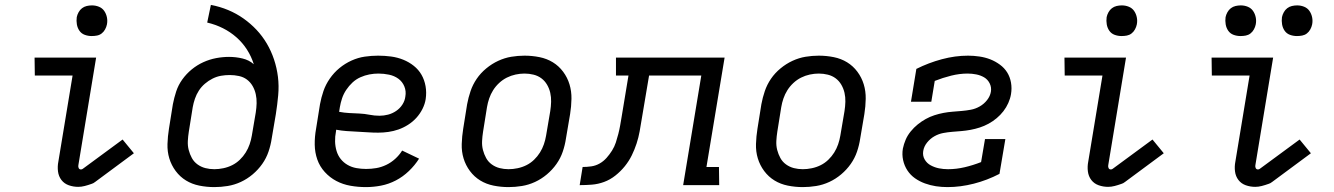

<svg xmlns="http://www.w3.org/2000/svg" viewBox="-20 -755 5440 783"><path d="M299 7Q279 7 260.5 0.5Q242 -6 230.5 -21Q219 -36 216.5 -56Q214 -76 218 -96L276 -447H122L121 -520H372L300 -84Q298 -77 300.5 -70.5Q303 -64 310 -64Q313 -64 316 -65.5Q319 -67 321 -69L480 -186L526 -130L368 -13Q364 -10 360.5 -8Q357 -6 353 -5Q339 0 325.5 3.5Q312 7 299 7ZM354 -608Q339 -608 325.5 -613Q312 -618 304 -629.5Q296 -641 293.5 -655.5Q291 -670 293 -685Q295 -695 300.5 -705Q306 -715 314.5 -721.5Q323 -728 333.5 -730.5Q344 -733 355 -733Q370 -733 383.5 -727.5Q397 -722 405 -710.5Q413 -699 416 -684.5Q419 -670 416 -655Q414 -645 408.5 -635Q403 -625 394.5 -618.5Q386 -612 375.5 -610Q365 -608 354 -608Z M854 8Q823 8 793 2Q763 -4 738.5 -19Q714 -34 696.5 -57.5Q679 -81 670.5 -109Q662 -137 663 -168Q664 -199 669 -230L685 -330Q690 -356 698.5 -382Q707 -408 723.5 -431Q740 -454 762 -472Q784 -490 809.5 -501.5Q835 -513 861.5 -518Q888 -523 914 -523Q942 -523 969 -516.5Q996 -510 1015 -493Q1005 -525 987 -553Q969 -581 944 -603Q919 -625 889 -640Q859 -655 825 -663L840 -735Q877 -728 910.5 -714Q944 -700 973 -679.5Q1002 -659 1026 -633.5Q1050 -608 1068 -577.5Q1086 -547 1097.5 -512.5Q1109 -478 1113.5 -441.5Q1118 -405 1114.5 -366.5Q1111 -328 1105 -290L1088 -190Q1084 -163 1075 -136.5Q1066 -110 1049.5 -86.5Q1033 -63 1010.5 -44Q988 -25 962 -13Q936 -1 908.5 3.5Q881 8 854 8ZM854 -65Q872 -65 891 -69Q910 -73 927 -81.5Q944 -90 958 -103.5Q972 -117 982 -133Q992 -149 998 -166.5Q1004 -184 1007 -202L1023 -296Q1026 -315 1026.5 -334Q1027 -353 1023 -371Q1019 -389 1010 -404.5Q1001 -420 987 -430.5Q973 -441 954.5 -445Q936 -449 917 -449Q899 -449 881.5 -446Q864 -443 847 -434.5Q830 -426 815.5 -413.5Q801 -401 791 -385.5Q781 -370 775 -352.5Q769 -335 766 -318L750 -218Q747 -199 746 -180Q745 -161 749.5 -143.5Q754 -126 762.5 -110.5Q771 -95 785.5 -84.5Q800 -74 817.5 -69.5Q835 -65 854 -65Z M1472 8Q1440 8 1409 2.5Q1378 -3 1351.5 -17Q1325 -31 1304.5 -53.5Q1284 -76 1274 -104.5Q1264 -133 1263.5 -165Q1263 -197 1269 -230L1285 -330Q1290 -357 1299 -383.5Q1308 -410 1325 -434.5Q1342 -459 1364.5 -477.5Q1387 -496 1413.5 -508Q1440 -520 1467.5 -524Q1495 -528 1522 -528Q1549 -528 1575 -524.5Q1601 -521 1624.5 -511.5Q1648 -502 1667.5 -486.5Q1687 -471 1699 -450Q1711 -429 1715.5 -403.5Q1720 -378 1716 -351Q1713 -331 1703 -311Q1693 -291 1678 -274.5Q1663 -258 1644 -246Q1625 -234 1605 -227Q1585 -220 1564 -217Q1543 -214 1522 -214Q1501 -214 1479.5 -215.5Q1458 -217 1436.5 -218Q1415 -219 1393.5 -220.5Q1372 -222 1351 -226L1350 -218Q1346 -198 1346.5 -178Q1347 -158 1352.5 -139.5Q1358 -121 1369.5 -106.5Q1381 -92 1397.5 -82.5Q1414 -73 1433.5 -69.5Q1453 -66 1473 -66Q1494 -66 1514.5 -69.5Q1535 -73 1555 -82.5Q1575 -92 1592 -107.5Q1609 -123 1620 -141L1689 -108Q1672 -81 1647.5 -57.5Q1623 -34 1594 -19Q1565 -4 1534 2Q1503 8 1472 8ZM1528 -283Q1545 -283 1562.5 -287.5Q1580 -292 1595.5 -302.5Q1611 -313 1621 -328.5Q1631 -344 1633 -361Q1637 -383 1629 -402.5Q1621 -422 1604.5 -434Q1588 -446 1566.5 -450.5Q1545 -455 1523 -455Q1505 -455 1486.5 -451.5Q1468 -448 1450 -440Q1432 -432 1417.5 -418.5Q1403 -405 1392 -388.5Q1381 -372 1375 -354Q1369 -336 1366 -318L1363 -299Q1384 -295 1404.5 -294Q1425 -293 1446 -292Q1467 -291 1487 -287Q1507 -283 1528 -283Z M2054 8Q2023 8 1993 2Q1963 -4 1938.5 -19Q1914 -34 1896.5 -57.5Q1879 -81 1870.5 -109Q1862 -137 1863 -168Q1864 -199 1869 -230L1885 -330Q1890 -357 1899 -383.5Q1908 -410 1924 -433.5Q1940 -457 1963 -476Q1986 -495 2012 -507Q2038 -519 2065 -523.5Q2092 -528 2119 -528Q2150 -528 2180 -522Q2210 -516 2234.5 -501Q2259 -486 2276.5 -462.5Q2294 -439 2302.5 -411Q2311 -383 2310.5 -352Q2310 -321 2305 -290L2288 -190Q2284 -163 2275 -136.5Q2266 -110 2249.5 -86.5Q2233 -63 2210.5 -44Q2188 -25 2162 -13Q2136 -1 2108.5 3.5Q2081 8 2054 8ZM2054 -65Q2072 -65 2091 -69Q2110 -73 2127 -81.5Q2144 -90 2158 -103.5Q2172 -117 2182 -133Q2192 -149 2198 -166.5Q2204 -184 2207 -202L2224 -302Q2227 -321 2227.5 -340Q2228 -359 2224 -376.5Q2220 -394 2211 -409.5Q2202 -425 2188 -435.5Q2174 -446 2156 -450.5Q2138 -455 2119 -455Q2101 -455 2082.5 -451Q2064 -447 2047 -438.5Q2030 -430 2015.5 -416.5Q2001 -403 1991 -387Q1981 -371 1975 -353.5Q1969 -336 1966 -318L1950 -218Q1947 -199 1946 -180Q1945 -161 1949.5 -143.5Q1954 -126 1962.5 -110.5Q1971 -95 1985.5 -84.5Q2000 -74 2017.5 -69.5Q2035 -65 2054 -65Z M2344 0 2356 -74Q2373 -74 2391 -76.5Q2409 -79 2425 -88Q2441 -97 2453.5 -111Q2466 -125 2476 -141Q2486 -157 2491.5 -174Q2497 -191 2501.5 -208.5Q2506 -226 2509 -243Q2512 -260 2515 -278L2543 -447H2492V-520H2935L2861 -74H2912L2913 0H2766L2840 -447H2627L2597 -269Q2593 -244 2588.5 -219Q2584 -194 2576 -169.5Q2568 -145 2556.5 -121.5Q2545 -98 2528 -77Q2511 -56 2489.5 -39Q2468 -22 2443.5 -13Q2419 -4 2394 -2Q2369 0 2344 0Z M3254 8Q3223 8 3193 2Q3163 -4 3138.5 -19Q3114 -34 3096.5 -57.5Q3079 -81 3070.5 -109Q3062 -137 3063 -168Q3064 -199 3069 -230L3085 -330Q3090 -357 3099 -383.5Q3108 -410 3124 -433.5Q3140 -457 3163 -476Q3186 -495 3212 -507Q3238 -519 3265 -523.5Q3292 -528 3319 -528Q3350 -528 3380 -522Q3410 -516 3434.5 -501Q3459 -486 3476.5 -462.5Q3494 -439 3502.5 -411Q3511 -383 3510.5 -352Q3510 -321 3505 -290L3488 -190Q3484 -163 3475 -136.5Q3466 -110 3449.5 -86.5Q3433 -63 3410.5 -44Q3388 -25 3362 -13Q3336 -1 3308.5 3.5Q3281 8 3254 8ZM3254 -65Q3272 -65 3291 -69Q3310 -73 3327 -81.5Q3344 -90 3358 -103.5Q3372 -117 3382 -133Q3392 -149 3398 -166.5Q3404 -184 3407 -202L3424 -302Q3427 -321 3427.5 -340Q3428 -359 3424 -376.5Q3420 -394 3411 -409.5Q3402 -425 3388 -435.5Q3374 -446 3356 -450.5Q3338 -455 3319 -455Q3301 -455 3282.5 -451Q3264 -447 3247 -438.5Q3230 -430 3215.5 -416.5Q3201 -403 3191 -387Q3181 -371 3175 -353.5Q3169 -336 3166 -318L3150 -218Q3147 -199 3146 -180Q3145 -161 3149.5 -143.5Q3154 -126 3162.5 -110.5Q3171 -95 3185.5 -84.5Q3200 -74 3217.5 -69.5Q3235 -65 3254 -65Z M3844 8Q3820 8 3797 4.5Q3774 1 3752 -7Q3730 -15 3711.5 -28Q3693 -41 3680.5 -60Q3668 -79 3663 -102Q3658 -125 3662 -149Q3666 -168 3673.5 -185.5Q3681 -203 3694 -219Q3707 -235 3722.5 -247.5Q3738 -260 3755 -269.5Q3772 -279 3790.5 -285Q3809 -291 3827.5 -294.5Q3846 -298 3865 -299.5Q3884 -301 3902 -302.5Q3920 -304 3939 -307.5Q3958 -311 3975.5 -321Q3993 -331 4005.5 -347Q4018 -363 4021 -381Q4024 -399 4016 -415Q4008 -431 3993.5 -439.5Q3979 -448 3961.5 -451.5Q3944 -455 3926 -455Q3893 -455 3859 -446.5Q3825 -438 3792 -425L3778 -340H3695L3717 -474Q3767 -499 3821 -513.5Q3875 -528 3928 -528Q3951 -528 3974.5 -524.5Q3998 -521 4018.5 -513Q4039 -505 4057.5 -491.5Q4076 -478 4087.5 -459.5Q4099 -441 4103 -418Q4107 -395 4103 -371Q4100 -353 4092 -335Q4084 -317 4072 -301.5Q4060 -286 4044.5 -273Q4029 -260 4011.5 -250.5Q3994 -241 3975.5 -235Q3957 -229 3938 -225.5Q3919 -222 3901 -220.5Q3883 -219 3864 -217.5Q3845 -216 3826.5 -212.5Q3808 -209 3791 -199.5Q3774 -190 3761 -174Q3748 -158 3745 -139Q3742 -120 3751 -104.5Q3760 -89 3776 -80.5Q3792 -72 3809.5 -68.5Q3827 -65 3846 -65Q3880 -65 3914 -73Q3948 -81 3981 -94L3997 -188H4080L4056 -46Q4006 -20 3951.5 -6Q3897 8 3844 8Z M4499 7Q4479 7 4460.5 0.5Q4442 -6 4430.5 -21Q4419 -36 4416.5 -56Q4414 -76 4418 -96L4476 -447H4322L4321 -520H4572L4500 -84Q4498 -77 4500.5 -70.5Q4503 -64 4510 -64Q4513 -64 4516 -65.5Q4519 -67 4521 -69L4680 -186L4726 -130L4568 -13Q4564 -10 4560.5 -8Q4557 -6 4553 -5Q4539 0 4525.5 3.5Q4512 7 4499 7ZM4554 -608Q4539 -608 4525.5 -613Q4512 -618 4504 -629.5Q4496 -641 4493.5 -655.5Q4491 -670 4493 -685Q4495 -695 4500.5 -705Q4506 -715 4514.5 -721.5Q4523 -728 4533.5 -730.5Q4544 -733 4555 -733Q4570 -733 4583.5 -727.5Q4597 -722 4605 -710.5Q4613 -699 4616 -684.5Q4619 -670 4616 -655Q4614 -645 4608.5 -635Q4603 -625 4594.5 -618.5Q4586 -612 4575.5 -610Q4565 -608 4554 -608Z M5099 7Q5079 7 5060.5 0.5Q5042 -6 5030.5 -21Q5019 -36 5016.5 -56Q5014 -76 5018 -96L5076 -447H4922L4921 -520H5172L5100 -84Q5098 -77 5100.5 -70.5Q5103 -64 5110 -64Q5113 -64 5116 -65.5Q5119 -67 5121 -69L5280 -186L5326 -130L5168 -13Q5164 -10 5160.5 -8Q5157 -6 5153 -5Q5139 0 5125.5 3.5Q5112 7 5099 7ZM5269 -608Q5254 -608 5240.5 -613Q5227 -618 5219 -629.5Q5211 -641 5208.5 -655.5Q5206 -670 5208 -685Q5210 -695 5215.5 -705Q5221 -715 5229.5 -721.5Q5238 -728 5248.5 -730.5Q5259 -733 5270 -733Q5285 -733 5298.5 -727.5Q5312 -722 5320 -710.5Q5328 -699 5331 -684.5Q5334 -670 5331 -655Q5329 -645 5323.5 -635Q5318 -625 5309.5 -618.5Q5301 -612 5290.5 -610Q5280 -608 5269 -608ZM5039 -608Q5024 -608 5010.5 -613Q4997 -618 4989 -629.5Q4981 -641 4978.5 -655.5Q4976 -670 4978 -685Q4980 -695 4985.5 -705Q4991 -715 4999.5 -721.5Q5008 -728 5018.5 -730.5Q5029 -733 5040 -733Q5055 -733 5068.5 -727.5Q5082 -722 5090 -710.5Q5098 -699 5101 -684.5Q5104 -670 5101 -655Q5099 -645 5093.5 -635Q5088 -625 5079.5 -618.5Q5071 -612 5060.5 -610Q5050 -608 5039 -608Z"/></svg>

Font: Iosevka Plex Etoile
Style: Italic
Weight: 400
Italic angle: -9°
Designer: Belleve Invis
Foundry: Belleve Invis
Version: Version 25.1.1; ttfautohint (v1.8.4)